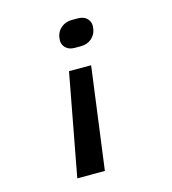

<svg xmlns="http://www.w3.org/2000/svg" viewBox="-109 -645 819 914"><g transform="rotate(-15 300.0 -187.5)"><path d="M308 -423Q278 -423 261.5 -441.5Q245 -460 250 -489Q254 -518 276 -536.5Q298 -555 329 -555H358Q389 -555 405.5 -536.5Q422 -518 417 -489Q413 -460 391.5 -441.5Q370 -423 338 -423ZM159 180 253 -323H362L295 180Z"/></g></svg>

Font: JetBrains Mono NL
Style: Bold Italic
Weight: 700
Italic angle: -9°
Designer: Philipp Nurullin, Konstantin Bulenkov
Foundry: JetBrains
Version: Version 2.304; ttfautohint (v1.8.4.7-5d5b)